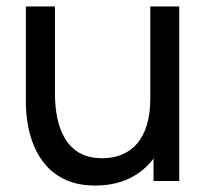

<svg xmlns="http://www.w3.org/2000/svg" viewBox="-20 -560 644 594"><path d="M275 14Q223 14 185.8 -2.5Q148.5 -19 124 -46.5Q99.5 -74 85.5 -107.5Q71.5 -141 65.8 -176Q60 -211 60 -241.5V-540H150V-269.5Q150 -231.5 157 -196Q164 -160.5 180.8 -132Q197.5 -103.5 225.8 -87Q254 -70.5 296.5 -70.5Q330 -70.5 357.5 -82Q385 -93.5 404.5 -116.2Q424 -139 434.5 -174Q445 -209 445 -255.5V-540H534.5V0H455V-69.5Q430.5 -37 396 -16.5Q344.5 14 275 14Z"/></svg>

Font: Cns Manrope Med
Style: Regular
Weight: 500
Designer: Mikhail Sharanda
Foundry: Mikhail Sharanda
Version: Version 4.504